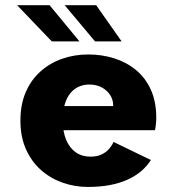

<svg xmlns="http://www.w3.org/2000/svg" viewBox="-20 -727 690 758"><path d="M326.8 11Q274.6 11 226.6 -6Q178.6 -23.1 141.3 -56.2Q104 -89.4 82.3 -138.3Q60.6 -187.2 60.6 -251Q60.6 -314.8 81.8 -363.5Q102.9 -412.2 140.3 -445.3Q177.6 -478.4 225.9 -495.2Q274.1 -512 328.4 -512Q382.7 -512 431.2 -496.6Q479.7 -481.3 517 -450.5Q554.3 -419.6 575.6 -372.7Q596.9 -325.7 596.9 -262.5Q596.9 -250.4 595.5 -236.8Q594.2 -223.2 591.9 -212.9H193.6V-308.3H426.8Q426.8 -309.4 426.8 -310Q426.8 -310.7 426.8 -311.8Q426.8 -332.8 415.1 -351.4Q403.4 -370 382.1 -381.6Q360.9 -393.3 332.1 -393.3Q310.8 -393.3 291.8 -385.1Q272.7 -376.9 258.4 -359.9Q244.1 -343 236 -316.2Q227.8 -289.4 227.8 -252.3Q227.8 -206.9 241.2 -174.8Q254.7 -142.7 279.1 -125.6Q303.6 -108.6 337.1 -108.6Q365.1 -108.6 383.7 -118.5Q402.3 -128.4 413.1 -142Q423.9 -155.6 428.4 -166.6L575.6 -95.3Q560.4 -70.9 537.5 -51.4Q514.6 -32 483.8 -17.9Q453 -3.9 413.8 3.6Q374.6 11 326.8 11ZM355.1 -563.6 235.2 -706.6H359.6L460.2 -563.6ZM184.4 -563.6 47.4 -706.6H175.6L293.8 -563.6Z"/></svg>

Font: Trispace Thin
Style: Regular
Weight: 100
Designer: Tyler Finck
Foundry: Etcetera Type Company
Version: Version 1.210